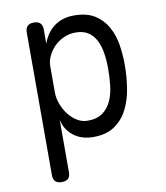

<svg xmlns="http://www.w3.org/2000/svg" viewBox="-84 -630 767 889"><g transform="rotate(-10 300.0 -185.0)"><path d="M135 -560Q155 -560 165 -550Q175 -540 175 -520V-453Q183 -476 195.5 -495Q208 -514 226 -528.5Q244 -543 268 -551.5Q292 -560 323 -560Q383 -560 420.5 -536.5Q458 -513 479.5 -474.5Q501 -436 508.5 -389Q516 -342 516 -294Q516 -240 507.5 -185.5Q499 -131 477 -87.5Q455 -44 416 -17Q377 10 315 10Q260 10 222.5 -19Q185 -48 175 -96V150Q175 171 165 180.5Q155 190 135 190Q115 190 105 180.5Q95 171 95 150V-520Q95 -540 105 -550Q115 -560 135 -560ZM316 -481Q288 -481 262 -469.5Q236 -458 217 -439Q198 -420 186.5 -396Q175 -372 175 -347V-224Q175 -199 184.5 -172Q194 -145 211 -122Q228 -99 251.5 -84Q275 -69 302 -69Q346 -69 372.5 -88Q399 -107 413.5 -138.5Q428 -170 432.5 -209.5Q437 -249 437 -290Q437 -329 431.5 -364Q426 -399 412 -425.5Q398 -452 375 -466.5Q352 -481 316 -481Z"/></g></svg>

Font: Maple Mono NL Light
Style: Regular
Weight: 300
Monospace: yes
Designer: subframe7536
Version: Version 7.000